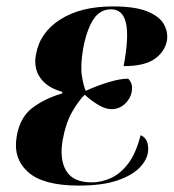

<svg xmlns="http://www.w3.org/2000/svg" viewBox="-20 -568 541 598"><path d="M225 10Q114 10 67 -32.5Q20 -75 32 -143Q42 -203 81.5 -232.5Q121 -262 174 -277V-282Q127 -295 105.5 -325.5Q84 -356 92 -398Q104 -467 168 -507.5Q232 -548 331 -548Q402 -548 440 -532Q478 -516 491 -491.5Q504 -467 500 -442Q494 -408 462.5 -385Q431 -362 365 -362Q382 -452 372.5 -495.5Q363 -539 326 -539Q291 -539 270.5 -507Q250 -475 239 -417Q230 -363 235 -332Q240 -301 247 -285Q282 -301 318 -312Q354 -323 379 -323Q385 -318 389 -308Q393 -298 390 -281Q386 -260 368.5 -244Q351 -228 327 -228Q308 -228 285 -242Q262 -256 244 -273Q226 -256 205.5 -221Q185 -186 175 -131Q165 -71 186.5 -35.5Q208 0 266 0Q295 0 324.5 -13Q354 -26 378.5 -57.5Q403 -89 418 -147Q434 -140 438.5 -125Q443 -110 441 -95Q438 -70 415 -46Q392 -22 345.5 -6Q299 10 225 10Z"/></svg>

Font: Noto Serif Display SemiCondensed
Style: Bold Italic
Weight: 700
Width: 4
Italic angle: -12°
Designer: Monotype Design Team
Foundry: Monotype Imaging Inc.
Version: Version 2.009